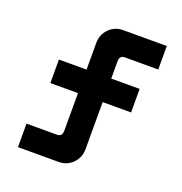

<svg xmlns="http://www.w3.org/2000/svg" viewBox="-127 -811 873 921"><g transform="rotate(20 310.0 -350.0)"><path d="M64 0V-120H219Q246 -120 246 -150V-342H105V-462H246V-598Q246 -641 275 -670.5Q304 -700 347 -700H569V-580H399Q372 -580 372 -550V-462H517V-342H372V-102Q372 -59 343 -29.5Q314 0 271 0Z"/></g></svg>

Font: Space 7353
Style: Regular
Weight: 400
Designer: Christine Claussen + Ruben Lyon  (Space 7353)
Version: Version 1.000;FEAKit 1.0